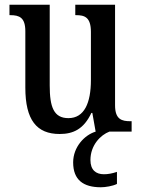

<svg xmlns="http://www.w3.org/2000/svg" viewBox="-20 -556 598 811"><path d="M232 10C290 10 334 -11 366 -79H370L384 0C337 14 289 65 289 130C289 204 332 235 406 235C425 235 456 230 474 221V170C453 177 436 180 419 180C385 180 362 162 362 120C362 57 405 14 442 0H536V-44H531C495 -44 466 -51 466 -111V-536H298V-492H301C337 -492 364 -484 364 -421V-218C364 -121 336 -57 269 -57C207 -57 190 -104 190 -195V-536H20V-492H23C62 -492 87 -482 87 -424V-186C87 -49 135 10 232 10Z"/></svg>

Font: Noto Serif Myanmar Condensed Medium
Style: Regular
Weight: 500
Width: 3
Designer: Ben Mitchell and the Monotype Design Team
Foundry: Monotype Imaging Inc.
Version: Version 2.106